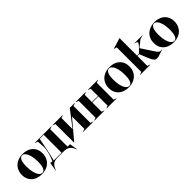

<svg xmlns="http://www.w3.org/2000/svg" viewBox="255 -2155 3684 3684"><g transform="rotate(-45 2097.5 -312.5)"><path d="M20 -248Q20 -328 56 -390.5Q92 -453 159 -488Q226 -523 316 -523Q398 -523 461.5 -491.5Q525 -460 560.5 -400.5Q596 -341 596 -261Q596 -181 560.5 -118Q525 -55 458.5 -20Q392 15 304 15Q220 15 155.5 -16.5Q91 -48 55.5 -107.5Q20 -167 20 -248ZM331 3Q372 3 396.5 -48.5Q421 -100 421 -212Q421 -303 403 -371Q385 -439 355 -475Q325 -511 290 -511Q247 -511 221.5 -460Q196 -409 196 -297Q196 -206 214 -138Q232 -70 263 -33.5Q294 3 331 3Z M570 -27 620 -17Q651 -86 675.5 -171Q700 -256 700 -327Q700 -355 689 -483L632 -503V-508H1081V-503L1025 -483V-11H1091L1119 155H1114L1105 132Q1078 66 1034 33Q990 0 911 0H746Q664 0 621.5 32.5Q579 65 552 132L543 155H538ZM861 -11V-497L751 -496L734 -402Q708 -254 659 -49L650 -11Z M1167 -483 1110 -503V-508H1386V-503L1330 -483V-183L1581 -508H1714V-503L1657 -483V-25L1714 -5V0H1434V-5L1494 -25V-361L1170 23H1167Z M1740 -5 1797 -25V-483L1740 -503V-508H2012V-503L1960 -483V-286H2124V-483L2072 -503V-508H2344V-503L2287 -483V-25L2344 -5V0H2072V-5L2124 -25V-275H1960V-25L2012 -5V0H1740Z M2377 -248Q2377 -328 2413 -390.5Q2449 -453 2516 -488Q2583 -523 2673 -523Q2755 -523 2818.5 -491.5Q2882 -460 2917.5 -400.5Q2953 -341 2953 -261Q2953 -181 2917.5 -118Q2882 -55 2815.5 -20Q2749 15 2661 15Q2577 15 2512.5 -16.5Q2448 -48 2412.5 -107.5Q2377 -167 2377 -248ZM2688 3Q2729 3 2753.5 -48.5Q2778 -100 2778 -212Q2778 -303 2760 -371Q2742 -439 2712 -475Q2682 -511 2647 -511Q2604 -511 2578.5 -460Q2553 -409 2553 -297Q2553 -206 2571 -138Q2589 -70 2620 -33.5Q2651 3 2688 3Z M3322 -120 3251 -294H3202V-25L3258 -5V0H2982V-5L3039 -25V-692L2982 -707V-712L3201 -780H3202V-305H3253L3290 -340Q3347 -395 3371 -425Q3395 -455 3395 -471Q3395 -482 3383.5 -488.5Q3372 -495 3347 -500L3336 -503V-508H3551V-503L3475 -483L3336 -373L3507 -112Q3532 -75 3550.5 -61.5Q3569 -48 3590 -48Q3601 -48 3611.5 -50.5Q3622 -53 3626 -54V-48L3557 -24Q3511 -8 3488.5 -1.5Q3466 5 3440 5Q3400 5 3376 -22Q3352 -49 3322 -120Z M3599 -248Q3599 -328 3635 -390.5Q3671 -453 3738 -488Q3805 -523 3895 -523Q3977 -523 4040.5 -491.5Q4104 -460 4139.5 -400.5Q4175 -341 4175 -261Q4175 -181 4139.5 -118Q4104 -55 4037.5 -20Q3971 15 3883 15Q3799 15 3734.5 -16.5Q3670 -48 3634.5 -107.5Q3599 -167 3599 -248ZM3910 3Q3951 3 3975.5 -48.5Q4000 -100 4000 -212Q4000 -303 3982 -371Q3964 -439 3934 -475Q3904 -511 3869 -511Q3826 -511 3800.5 -460Q3775 -409 3775 -297Q3775 -206 3793 -138Q3811 -70 3842 -33.5Q3873 3 3910 3Z"/></g></svg>

Font: Nyght Serif Bold
Style: Regular
Weight: 700
Designer: Maksym Kobuzan
Version: Version 0.410